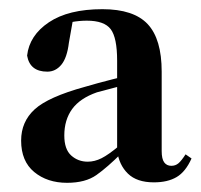

<svg xmlns="http://www.w3.org/2000/svg" viewBox="-20 -863 438 418"><path d="M315 -466Q278 -466 258.5 -485Q239 -504 235 -535V-537V-731Q235 -781 221 -799.5Q207 -818 169 -818Q153 -818 136 -815Q119 -812 95 -803L139 -821L130 -770Q126 -737 113.5 -722Q101 -707 83 -707Q45 -707 39 -742Q44 -786 86.5 -814.5Q129 -843 203 -843Q271 -843 301.5 -810.5Q332 -778 332 -707V-534Q332 -517 337.5 -509.5Q343 -502 353 -502Q362 -502 368.5 -507.5Q375 -513 384 -527L397 -518Q384 -489 364.5 -477.5Q345 -466 315 -466ZM126 -465Q83 -465 54.5 -488.5Q26 -512 26 -557Q26 -598 55.5 -625Q85 -652 165 -674Q192 -682 225.5 -690.5Q259 -699 287 -705V-687Q259 -680 232.5 -673Q206 -666 191 -662Q154 -649 137 -625.5Q120 -602 120 -568Q120 -538 135 -524.5Q150 -511 171 -511Q186 -511 201 -518.5Q216 -526 240 -546L256 -542L244 -529Q214 -499 190 -482Q166 -465 126 -465Z"/></svg>

Font: Noto Serif JP ExtraLight Black
Style: Regular
Weight: 900
Version: Version 2.003-H1;hotconv 1.1.1;makeotfexe 2.6.0